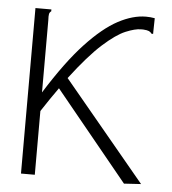

<svg xmlns="http://www.w3.org/2000/svg" viewBox="-48 -671 646 720"><g transform="rotate(5 275.0 -311.5)"><path d="M57 -623H117V-616Q111 -612 109.5 -605Q108 -598 109 -581V-310Q184 -430 248.5 -499Q313 -568 368.5 -597.5Q424 -627 473 -627Q490 -627 506 -624L505 -574V-565H499Q495 -571 488.5 -574Q482 -577 467 -578Q465 -578 458 -578Q436 -578 401 -563.5Q366 -549 316.5 -504.5Q267 -460 200 -372L509 0L445 4L171 -331Q141 -289 109 -240V0H57Z"/></g></svg>

Font: Inconsolata SemiExpanded Light
Style: Regular
Weight: 300
Width: 6
Monospace: yes
Designer: Raph Levien, Cyreal, Brenton Simpson
Foundry: Raph Levien, Cyreal, Google
Version: Version 3.001; ttfautohint (v1.8.2.53-6de2)